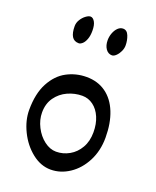

<svg xmlns="http://www.w3.org/2000/svg" viewBox="-142 -836 757 932"><g transform="rotate(20 236.5 -370.5)"><path d="M37.1 -225.6Q37.1 -310.5 66.7 -365.7Q96.2 -420.9 143.3 -446Q190.4 -471.2 245.1 -471.2Q303.2 -471.2 345.2 -441.2Q387.2 -411.1 409.4 -355.7Q431.6 -300.3 431.6 -225.6Q431.6 -157.7 403.6 -103.5Q375.5 -49.3 329.8 -19Q284.2 11.2 233.4 11.2Q182.1 11.2 136.7 -24.9Q91.3 -61 64.2 -116.5Q37.1 -171.9 37.1 -225.6ZM256.8 -378.4Q218.3 -378.4 182.1 -362.1Q146 -345.7 123 -313.5Q100.1 -281.2 100.1 -235.8Q100.1 -197.8 118.7 -161.4Q137.2 -125 167 -102.3Q196.8 -79.6 228.5 -79.6Q264.6 -79.6 296.6 -97.7Q328.6 -115.7 348.1 -149.7Q367.7 -183.6 367.7 -230Q367.7 -273.4 353.3 -307.1Q338.9 -340.8 313.5 -359.6Q288.1 -378.4 256.8 -378.4ZM194.3 -691.4Q194.3 -665.5 187.5 -647.5Q180.7 -629.4 170.7 -620.6Q160.6 -611.8 152.3 -611.8Q127.9 -611.8 116.7 -630.1Q105.5 -648.4 105.5 -683.6Q105.5 -701.2 115.5 -717.3Q125.5 -733.4 139.2 -743.4Q152.8 -753.4 162.6 -753.4Q175.3 -753.4 184.8 -737.3Q194.3 -721.2 194.3 -691.4ZM323.7 -611.8Q304.2 -611.8 291.7 -629.4Q279.3 -647 279.3 -674.3Q279.3 -692.9 286.1 -711.2Q293 -729.5 304.9 -741Q316.9 -752.4 331.1 -752.4Q351.6 -752.4 360.8 -729Q370.1 -705.6 370.1 -679.2Q370.1 -664.1 362.8 -648.4Q355.5 -632.8 344.5 -622.3Q333.5 -611.8 323.7 -611.8Z"/></g></svg>

Font: Dekko
Style: Regular
Weight: 400
Designer: Multiple
Foundry: Sorkin Type
Version: Version 2.001